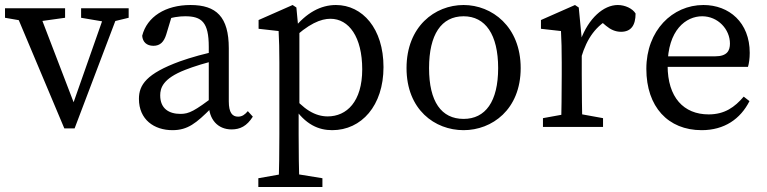

<svg xmlns="http://www.w3.org/2000/svg" viewBox="-20 -507 3065 767"><path d="M237 6H278L460 -474H406L264 -70H285L130 -474H35L237 6ZM0 -436 98 -419H118L240 -436V-474H0V-436ZM304 -436 404 -419H424L494 -436V-474H304V-436Z M669 13C730 13 764 -15 824 -75H853L839 -125C757 -64 736 -52 701 -52C655 -52 620 -73 620 -126C620 -155 630 -193 720 -228C750 -240 809 -259 854 -268V-304C804 -295 741 -277 699 -262C565 -213 535 -168 535 -112C535 -29 596 13 669 13ZM905 10C939 10 966 -3 990 -41L970 -63C959 -50 948 -41 931 -41C908 -41 894 -57 894 -102V-314C894 -440 844 -487 741 -487C641 -487 567 -440 548 -364C550 -339 566 -324 593 -324C620 -324 635 -340 644 -369L670 -455L630 -424C667 -439 697 -442 720 -442C786 -442 814 -418 814 -320V-92C814 -30 850 10 905 10Z M1012 240H1268V205L1145 185H1125L1012 205V240ZM1093 240H1176C1174 170 1173 98 1173 28V-72L1176 -78V-390L1172 -392L1164 -477L1149 -487L1013 -427V-392L1093 -383C1095 -343 1096 -312 1096 -257V30C1096 100 1095 170 1093 240ZM1307 13C1424 13 1512 -85 1512 -239C1512 -393 1428 -487 1322 -487C1262 -487 1204 -457 1151 -390H1131L1140 -343C1213 -414 1263 -432 1300 -432C1374 -432 1427 -359 1427 -230C1427 -101 1365 -42 1289 -42C1240 -42 1192 -69 1140 -135L1131 -83H1151C1200 -8 1254 13 1307 13Z M1832 13C1945 13 2060 -69 2060 -235C2060 -401 1945 -487 1832 -487C1717 -487 1604 -401 1604 -235C1604 -69 1717 13 1832 13ZM1832 -32C1743 -32 1694 -101 1694 -235C1694 -369 1743 -442 1832 -442C1919 -442 1970 -369 1970 -235C1970 -101 1919 -32 1832 -32Z M2149 0H2389V-35L2279 -55H2259L2149 -35V0ZM2221 0H2307C2305 -45 2304 -148 2304 -210V-352L2292 -477L2277 -487L2141 -427V-392L2221 -383C2223 -343 2224 -312 2224 -257V-210C2224 -148 2223 -45 2221 0ZM2302 -278C2325 -355 2361 -405 2423 -437L2374 -427L2401 -404C2419 -389 2438 -380 2461 -380C2501 -380 2519 -406 2519 -453C2507 -473 2477 -487 2448 -487C2391 -487 2331 -434 2299 -346H2289L2302 -278Z M2783 13C2874 13 2938 -32 2974 -103L2951 -121C2915 -79 2875 -50 2811 -50C2711 -50 2647 -118 2647 -245C2647 -388 2721 -442 2785 -442C2848 -442 2896 -390 2896 -333C2896 -305 2885 -282 2837 -282H2599V-240H2968C2972 -253 2975 -273 2975 -296C2975 -417 2893 -487 2790 -487C2666 -487 2562 -385 2562 -232C2562 -80 2649 13 2783 13Z"/></svg>

Font: Source Serif Variable
Style: Regular
Weight: 389
Designer: Frank Grießhammer
Foundry: Adobe Systems Incorporated
Version: Version 3.001;hotconv 1.0.111;makeotfexe 2.5.65597